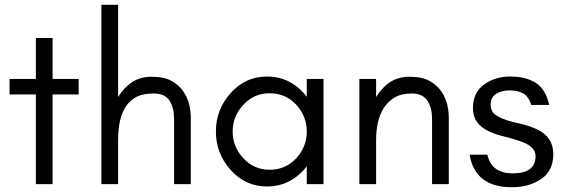

<svg xmlns="http://www.w3.org/2000/svg" viewBox="-20 -770 2359 803"><path d="M20 -440H130V-611H200V-440H309V-375H200V0H130V-375H20Z M404 0V-750H474V-364Q496 -401 530 -425Q566 -449 613 -449Q660 -449 689 -436Q718 -422 738 -399Q778 -352 778 -275V0H708V-275Q708 -318 689 -349Q669 -379 624 -379Q579 -379 551 -365Q523 -350 506 -324Q474 -276 474 -184V0Z M1219 -332Q1174 -380 1108 -380Q1042 -380 998 -332Q953 -284 953 -220Q953 -156 998 -108Q1042 -60 1108 -60Q1174 -60 1219 -108Q1263 -156 1263 -220Q1263 -284 1219 -332ZM1263 0V-75L1251 -60Q1188 10 1097 10Q1006 10 944 -60Q883 -128 883 -220Q883 -312 944 -380Q1006 -450 1097 -450Q1188 -450 1251 -380L1263 -365V-440H1333V0Z M1787 -275Q1787 -318 1768 -348Q1748 -379 1703 -379Q1658 -379 1630 -362Q1602 -345 1585 -318Q1553 -268 1553 -184V0H1483V-440H1553V-364Q1575 -401 1609 -425Q1645 -449 1692 -449Q1739 -449 1768 -436Q1797 -422 1817 -399Q1857 -352 1857 -275V0H1787Z M2124 -45Q2220 -45 2220 -117Q2220 -159 2151 -181Q2122 -191 2089 -199Q2055 -207 2026 -220Q1992 -236 1975 -260Q1958 -284 1958 -317Q1958 -383 2004 -416Q2050 -450 2114 -450Q2178 -450 2220 -424Q2262 -398 2277 -331H2202Q2190 -368 2167 -380Q2145 -392 2112 -392Q2079 -392 2056 -378Q2032 -363 2032 -334Q2032 -304 2052 -290Q2071 -277 2100 -267Q2129 -258 2163 -251Q2196 -243 2226 -229Q2294 -197 2294 -126Q2294 -55 2243 -21Q2217 -4 2186 5Q2156 13 2120 13Q1967 13 1944 -123H2018Q2029 -80 2056 -63Q2082 -45 2124 -45Z"/></svg>

Font: Glacial Indifference
Style: Regular
Weight: 400
Designer: Alfredo Marco Pradil
Version: Version 1.00